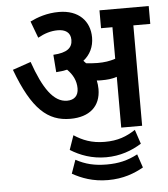

<svg xmlns="http://www.w3.org/2000/svg" viewBox="-59 -685 879 1006"><g transform="rotate(-5 380.0 -182.0)"><path d="M460 -212C460 -228 458 -243 455 -257C463 -256 472 -256 480 -256C509 -256 535 -258 561 -267V0H671V-528H760V-622H501V-528H561V-362C531 -352 503 -348 467 -348C444 -348 425 -350 407 -352C402 -357 398 -362 394 -366C430 -394 450 -435 450 -484C450 -570 392 -632 288 -632C225 -632 175 -614 136 -595L169 -507C203 -526 237 -537 274 -537C312 -537 341 -521 341 -481C341 -439 313 -415 240 -411L247 -319C268 -320 287 -323 305 -327C334 -298 351 -265 351 -225C351 -186 329 -165 291 -165C220 -165 167 -243 118 -384L22 -351C101 -138 182 -69 300 -69C400 -69 460 -120 460 -212ZM469 148C543 148 605 125 656 93L631 18C584 49 538 67 469 67C400 67 352 47 308 18L282 93C333 125 395 148 469 148ZM469 268C549 268 608 245 656 218L632 147C579 175 531 186 469 186C405 186 357 174 307 147L282 218C330 245 390 268 469 268Z"/></g></svg>

Font: Noto Sans SemiCondensed SemiBold
Style: Italic
Weight: 600
Width: 4
Italic angle: -12°
Designer: Monotype Design Team
Foundry: Monotype Imaging Inc.
Version: Version 2.013